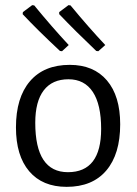

<svg xmlns="http://www.w3.org/2000/svg" viewBox="-20 -718 531 746"><path d="M247 -543 221 -519 213 -520Q123 -604 68 -663L69 -671L105 -698L113 -697Q181 -614 247 -543ZM389 -543 362 -519 354 -520Q273 -597 210 -663V-671L246 -698L254 -697Q325 -611 389 -543ZM251 -466Q344 -466 395.5 -405.5Q447 -345 447 -235Q447 -119 393 -55.5Q339 8 239 8Q145 8 93.5 -52.5Q42 -113 42 -223Q42 -339 96.5 -402.5Q151 -466 251 -466ZM246 -410Q183 -410 150 -367Q117 -324 117 -241Q117 -49 244 -49Q373 -49 373 -217Q373 -312 340.5 -361Q308 -410 246 -410Z"/></svg>

Font: Alegreya Sans SC
Style: Regular
Weight: 400
Designer: Juan Pablo del Peral
Foundry: Huerta Tipografica
Version: Version 2.007